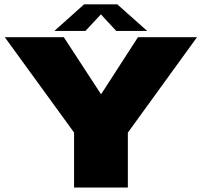

<svg xmlns="http://www.w3.org/2000/svg" viewBox="-20 -842 904 862"><path d="M312.5 0H554V-246.5L864.5 -675H599.5L434 -419H433.5L266.5 -675H1.5L312.5 -247ZM224 -703H363.5L433 -777.5L502 -703H641L506.5 -822.5H357.5Z"/></svg>

Font: Anybody SemiExpanded Black
Style: Regular
Weight: 900
Width: 6
Version: Version 1.113;gftools[0.9.25]